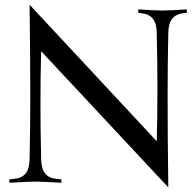

<svg xmlns="http://www.w3.org/2000/svg" viewBox="-20 -772 829 811"><path d="M690.9 19.5 153.8 -555.7Q150.9 -460.4 150.9 -328.1Q150.9 -227.1 153.8 -100.1Q154.3 -59.6 170.2 -39.6Q186 -19.5 218.3 -16.6L239.3 -14.6V0Q157.7 -4.9 129.4 -4.9Q101.1 -4.9 19.5 0V-14.6L40.5 -16.6Q72.8 -19.5 88.6 -39.6Q104.5 -59.6 105 -100.1Q107.9 -227.1 107.9 -366.2Q107.9 -537.1 105 -752L642.1 -175.3Q645 -270.5 645 -403.8Q645 -505.4 642.1 -632.3Q641.6 -672.9 625.7 -692.9Q609.9 -712.9 577.6 -716.3L564 -717.8V-732.4Q638.7 -727.5 666.5 -727.5Q694.3 -727.5 769 -732.4V-717.8L755.4 -716.3Q723.1 -712.9 707.3 -692.9Q691.4 -672.9 690.9 -632.3Q688 -505.4 688 -366.2Q688 -195.3 690.9 19.5Z"/></svg>

Font: Flanker
Style: Regular
Weight: 400
Designer: Flanker
Foundry: Flanker
Version: Version 2.027